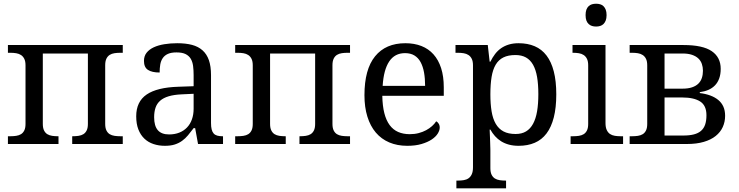

<svg xmlns="http://www.w3.org/2000/svg" viewBox="-20 -780 4003 1040"><path d="M645 -536.1V-494.1H631.8Q615.2 -494.1 600.3 -491.9Q585.4 -489.7 574.2 -482.7Q563 -475.6 556.4 -462.2Q549.8 -448.7 549.8 -426.8V-108.9Q549.8 -86.9 556.4 -73.5Q563 -60.1 574.2 -53.2Q585.4 -46.4 600.3 -44.2Q615.2 -42 631.8 -42H645V0H371.1V-42H374Q390.6 -42 405.5 -44.2Q420.4 -46.4 431.6 -53.2Q442.9 -60.1 449.5 -73.5Q456.1 -86.9 456.1 -108.9V-490.2H211.9V-108.9Q211.9 -86.9 218.5 -73.5Q225.1 -60.1 236.3 -53.2Q247.6 -46.4 262.5 -44.2Q277.3 -42 293.9 -42H296.9V0H22.9V-42H36.1Q52.7 -42 67.6 -44.2Q82.5 -46.4 93.8 -53.2Q105 -60.1 111.6 -73.5Q118.2 -86.9 118.2 -108.9V-425.8Q118.2 -447.8 111.6 -461.2Q105 -474.6 93.8 -481.9Q82.5 -489.3 67.6 -491.7Q52.7 -494.1 36.1 -494.1H22.9V-536.1Z M814.9 -145Q814.9 -98.1 834.7 -75Q854.5 -51.8 896 -51.8Q926.3 -51.8 950.9 -61.5Q975.6 -71.3 992.9 -89.4Q1010.3 -107.4 1019.5 -133.3Q1028.8 -159.2 1028.8 -190.9V-272L964.8 -269Q922.4 -267.1 893.8 -258.5Q865.2 -250 847.7 -234.6Q830.1 -219.2 822.5 -196.8Q814.9 -174.3 814.9 -145ZM936 -496.1Q907.2 -496.1 889.4 -488Q871.6 -480 861.6 -465.3Q851.6 -450.7 848.1 -430.7Q844.7 -410.6 844.7 -387.2Q803.2 -387.2 781.5 -401.4Q759.8 -415.5 759.8 -450.2Q759.8 -476.1 773.9 -494.1Q788.1 -512.2 812.7 -523.7Q837.4 -535.2 870.1 -540.5Q902.8 -545.9 939.9 -545.9Q985.8 -545.9 1020 -536.9Q1054.2 -527.8 1077.1 -507.3Q1100.1 -486.8 1111.6 -453.9Q1123 -420.9 1123 -373V-113.8Q1123 -92.8 1126.5 -79.1Q1129.9 -65.4 1137.2 -57.1Q1144.5 -48.8 1156.5 -45.4Q1168.5 -42 1185.1 -42H1188V0H1052.7L1037.1 -85.9H1028.8Q1013.2 -64.9 998.5 -47.4Q983.9 -29.8 966.3 -17.1Q948.7 -4.4 926.5 2.7Q904.3 9.8 873 9.8Q839.8 9.8 811.3 0.2Q782.7 -9.3 762 -29.1Q741.2 -48.8 729.5 -78.9Q717.8 -108.9 717.8 -149.9Q717.8 -229.5 774.4 -268.1Q831.1 -306.6 945.8 -310.1L1028.8 -313V-373Q1028.8 -399.9 1025.9 -422.6Q1022.9 -445.3 1013.2 -461.7Q1003.4 -478 985.1 -487.1Q966.8 -496.1 936 -496.1Z M1876 -536.1V-494.1H1862.8Q1846.2 -494.1 1831.3 -491.9Q1816.4 -489.7 1805.2 -482.7Q1793.9 -475.6 1787.4 -462.2Q1780.8 -448.7 1780.8 -426.8V-108.9Q1780.8 -86.9 1787.4 -73.5Q1793.9 -60.1 1805.2 -53.2Q1816.4 -46.4 1831.3 -44.2Q1846.2 -42 1862.8 -42H1876V0H1602.1V-42H1605Q1621.6 -42 1636.5 -44.2Q1651.4 -46.4 1662.6 -53.2Q1673.8 -60.1 1680.4 -73.5Q1687 -86.9 1687 -108.9V-490.2H1442.9V-108.9Q1442.9 -86.9 1449.5 -73.5Q1456.1 -60.1 1467.3 -53.2Q1478.5 -46.4 1493.4 -44.2Q1508.3 -42 1524.9 -42H1527.8V0H1253.9V-42H1267.1Q1283.7 -42 1298.6 -44.2Q1313.5 -46.4 1324.7 -53.2Q1335.9 -60.1 1342.5 -73.5Q1349.1 -86.9 1349.1 -108.9V-425.8Q1349.1 -447.8 1342.5 -461.2Q1335.9 -474.6 1324.7 -481.9Q1313.5 -489.3 1298.6 -491.7Q1283.7 -494.1 1267.1 -494.1H1253.9V-536.1Z M2173.8 -492.2Q2118.2 -492.2 2088.1 -447Q2058.1 -401.9 2052.7 -314.9H2282.7Q2282.7 -354.5 2276.9 -387.2Q2271 -419.9 2258.3 -443.4Q2245.6 -466.8 2224.9 -479.5Q2204.1 -492.2 2173.8 -492.2ZM2186 9.8Q2131.8 9.8 2088.6 -8.5Q2045.4 -26.9 2015.6 -62Q1985.8 -97.2 1970 -148.2Q1954.1 -199.2 1954.1 -264.2Q1954.1 -404.3 2011.7 -475.1Q2069.3 -545.9 2175.8 -545.9Q2224.1 -545.9 2262.7 -530.8Q2301.3 -515.6 2328.1 -485.6Q2355 -455.6 2369.4 -410.9Q2383.8 -366.2 2383.8 -307.1V-261.2H2050.8Q2051.8 -206.5 2061.8 -167.2Q2071.8 -127.9 2090.6 -102.5Q2109.4 -77.1 2136.7 -65.2Q2164.1 -53.2 2199.7 -53.2Q2225.6 -53.2 2247.8 -59.1Q2270 -64.9 2288.1 -74.7Q2306.2 -84.5 2320.1 -96.9Q2334 -109.4 2342.8 -123Q2349.6 -120.1 2355.7 -110.8Q2361.8 -101.6 2361.8 -88.9Q2361.8 -73.7 2351.1 -56.4Q2340.3 -39.1 2318.4 -24.4Q2296.4 -9.8 2263.4 0Q2230.5 9.8 2186 9.8Z M2772 -481.9Q2732.9 -481.9 2706.8 -469Q2680.7 -456.1 2665 -429.7Q2649.4 -403.3 2642.8 -363.3Q2636.2 -323.2 2636.2 -269Q2636.2 -216.8 2642.8 -176.8Q2649.4 -136.7 2665.3 -109.4Q2681.2 -82 2707.3 -68.1Q2733.4 -54.2 2772.9 -54.2Q2806.2 -54.2 2829.3 -68.1Q2852.5 -82 2867.4 -109.4Q2882.3 -136.7 2889.2 -177Q2896 -217.3 2896 -270Q2896 -323.2 2889.2 -363Q2882.3 -402.8 2867.4 -429.2Q2852.5 -455.6 2828.9 -468.8Q2805.2 -481.9 2772 -481.9ZM2993.2 -269Q2993.2 -196.8 2979.7 -144Q2966.3 -91.3 2940.4 -57.1Q2914.6 -22.9 2876.5 -6.6Q2838.4 9.8 2789.1 9.8Q2760.3 9.8 2736.8 3.4Q2713.4 -2.9 2694.6 -14.6Q2675.8 -26.4 2661.4 -42.5Q2647 -58.6 2636.2 -78.1H2632.3Q2633.3 -52.2 2634.3 -29.8Q2634.8 -20.5 2635 -10.5Q2635.3 -0.5 2635.5 8.3Q2635.7 17.1 2636 24.2Q2636.2 31.2 2636.2 35.2V130.9Q2636.2 152.8 2642.8 166.3Q2649.4 179.7 2660.6 186.8Q2671.9 193.8 2686.8 196Q2701.7 198.2 2718.3 198.2H2721.2V240.2H2452.1V198.2H2460Q2477.1 198.2 2491.9 195.8Q2506.8 193.4 2517.8 185.8Q2528.8 178.2 2535.4 163.8Q2542 149.4 2542 126V-425.8Q2542 -447.8 2535.4 -461.2Q2528.8 -474.6 2517.6 -481.9Q2506.3 -489.3 2491.5 -491.7Q2476.6 -494.1 2460 -494.1H2447.3V-536.1H2622.1L2632.3 -445.8H2636.2Q2647.5 -468.8 2661.6 -487.3Q2675.8 -505.9 2694.3 -518.8Q2712.9 -531.7 2736.3 -538.8Q2759.8 -545.9 2789.1 -545.9Q2838.4 -545.9 2876.5 -529.5Q2914.6 -513.2 2940.4 -479.2Q2966.3 -445.3 2979.7 -393.1Q2993.2 -340.8 2993.2 -269Z M3084 -42Q3100.6 -42 3115.5 -44.2Q3130.4 -46.4 3141.6 -53.2Q3152.8 -60.1 3159.4 -73.5Q3166 -86.9 3166 -108.9V-425.8Q3166 -447.8 3159.4 -461.2Q3152.8 -474.6 3141.6 -481.9Q3130.4 -489.3 3115.5 -491.7Q3100.6 -494.1 3084 -494.1H3081.1V-536.1H3259.8V-113.8Q3259.8 -90.3 3266.4 -76.2Q3272.9 -62 3283.9 -54.4Q3294.9 -46.9 3310.1 -44.4Q3325.2 -42 3341.8 -42H3355V0H3070.8V-42ZM3151.9 -698.2Q3151.9 -715.8 3156.2 -727.5Q3160.6 -739.3 3168.5 -746.6Q3176.3 -753.9 3186.5 -756.8Q3196.8 -759.8 3209 -759.8Q3220.7 -759.8 3231 -756.8Q3241.2 -753.9 3248.8 -746.6Q3256.3 -739.3 3261 -727.5Q3265.6 -715.8 3265.6 -698.2Q3265.6 -680.7 3261 -668.9Q3256.3 -657.2 3248.8 -649.9Q3241.2 -642.6 3231 -639.4Q3220.7 -636.2 3209 -636.2Q3196.8 -636.2 3186.5 -639.4Q3176.3 -642.6 3168.5 -649.9Q3160.6 -657.2 3156.2 -668.9Q3151.9 -680.7 3151.9 -698.2Z M3390.6 -536.1H3681.6Q3786.6 -536.1 3835.2 -502.9Q3883.8 -469.7 3883.8 -407.2Q3883.8 -377.4 3875.7 -355.2Q3867.7 -333 3852.8 -317.6Q3837.9 -302.2 3817.1 -293.2Q3796.4 -284.2 3770.5 -280.8V-275.9Q3802.2 -272 3827.4 -262.7Q3852.5 -253.4 3870.6 -238.5Q3888.7 -223.6 3898.2 -202.4Q3907.7 -181.2 3907.7 -152.8Q3907.7 -120.1 3895 -92Q3882.3 -64 3856.7 -43.5Q3831.1 -22.9 3792.2 -11.5Q3753.4 0 3700.7 0H3390.6V-42H3403.8Q3420.4 -42 3435.3 -44.2Q3450.2 -46.4 3461.4 -53.2Q3472.7 -60.1 3479.2 -73.5Q3485.8 -86.9 3485.8 -108.9V-425.8Q3485.8 -447.8 3479.2 -461.2Q3472.7 -474.6 3461.4 -481.9Q3450.2 -489.3 3435.3 -491.7Q3420.4 -494.1 3403.8 -494.1H3390.6ZM3681.6 -45.9Q3714.8 -45.9 3738.5 -52Q3762.2 -58.1 3777.3 -71.3Q3792.5 -84.5 3799.6 -105.5Q3806.6 -126.5 3806.6 -155.8Q3806.6 -208.5 3772.7 -230.2Q3738.8 -252 3675.8 -252H3579.6V-45.9ZM3579.6 -490.2V-299.8H3676.8Q3707 -299.8 3728.3 -306.9Q3749.5 -314 3762.7 -326.9Q3775.9 -339.8 3781.7 -357.7Q3787.6 -375.5 3787.6 -397Q3787.6 -416.5 3781.7 -433.6Q3775.9 -450.7 3762.9 -463.1Q3750 -475.6 3728.8 -482.9Q3707.5 -490.2 3676.8 -490.2Z"/></svg>

Font: Droid-TTFautohint Serif
Style: Regular
Weight: 400
Foundry: Ascender Corporation
Version: Version 1.00; ttfautohint (v1.00rc1.4-1a1c-dirty) -l 8 -r 50